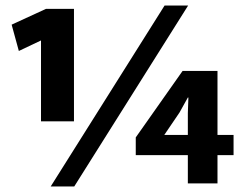

<svg xmlns="http://www.w3.org/2000/svg" viewBox="-20 -662 866 693"><path d="M163 11 574 -642H659L248 11ZM146 -630H247V-224H128V-516L48 -478L22 -573ZM639 -406H765V-175H823V-102H765V0H658V-102H470V-166ZM628 -256 573 -175H658V-254L660 -310H658Z"/></svg>

Font: Ek Mukta ExtraBold
Style: Regular
Weight: 800
Designer: Girish Dalvi and Yashodeep Gholap
Foundry: Ek Type
Version: Version 2.538;PS 1.002;hotconv 16.6.51;makeotf.lib2.5.65220;